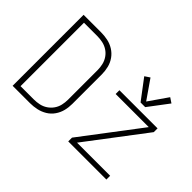

<svg xmlns="http://www.w3.org/2000/svg" viewBox="-127 -1082 1406 1406"><g transform="rotate(45 576.0 -378.5)"><path d="M888 -576 1005 -731 966 -757 864 -610 762 -757 723 -731 840 -576ZM91 0H271Q306 0 340.5 -7.5Q375 -15 405.5 -33.5Q436 -52 456.5 -81.5Q477 -111 485.5 -145Q494 -179 494 -215V-521Q494 -556 485.5 -590.5Q477 -625 456.5 -654Q436 -683 405.5 -702Q375 -721 340.5 -728Q306 -735 271 -735H91ZM271 -39H134V-696H271Q300 -696 328 -690Q356 -684 380 -668.5Q404 -653 420.5 -629Q437 -605 443.5 -577Q450 -549 450 -521V-215Q450 -186 443.5 -158Q437 -130 420.5 -106.5Q404 -83 380 -67Q356 -51 328 -45Q300 -39 271 -39ZM667 0H1062V-39H719L1062 -491V-530H667V-491H1010L667 -39Z"/></g></svg>

Font: Iosevka Sparkle Extralight
Style: Regular
Weight: 200
Designer: Belleve Invis
Foundry: Belleve Invis
Version: Version 4.5.0; ttfautohint (v1.8.3)